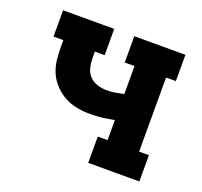

<svg xmlns="http://www.w3.org/2000/svg" viewBox="-98 -642 796 755"><g transform="rotate(20 300.0 -265.0)"><path d="M342 0V-110H383V-194Q358 -189 333.5 -186Q309 -183 284 -183Q256 -183 228.5 -188Q201 -193 176.5 -206Q152 -219 132.5 -239.5Q113 -260 102 -285Q91 -310 88 -338Q85 -366 85 -394V-420H44V-530H258V-420H217V-394Q217 -374 221.5 -354Q226 -334 240 -319.5Q254 -305 273.5 -299Q293 -293 313 -293Q331 -293 348.5 -296Q366 -299 383 -303V-420H342V-530H556V-420H515V-110H556V0Z"/></g></svg>

Font: Iosevka Slab XBdEx
Style: Regular
Weight: 800
Width: 7
Monospace: yes
Designer: Belleve Invis
Foundry: Belleve Invis
Version: Version 11.1.0; ttfautohint (v1.8.3)